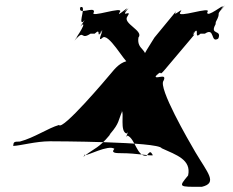

<svg xmlns="http://www.w3.org/2000/svg" viewBox="-20 -696 899 742"><path d="M735 -108C708 -154 590 -358 612 -384C629 -419 569 -381 584 -407C606 -433 561 -380 584 -404C612 -432 589 -393 618 -428C640 -454 699 -524 721 -550C747 -580 713 -544 734 -574C756 -600 708 -546 730 -572C753 -594 727 -540 755 -566H772C811 -592 793 -529 822 -546C844 -572 802 -522 824 -548C838 -583 789 -559 813 -602L814 -611C838 -655 810 -631 842 -667C864 -693 818 -643 840 -669C850 -685 777 -623 781 -649C803 -675 657 -622 677 -649C695 -674 641 -623 661 -653L577 -551C578 -551 513 -456 532 -460C554 -486 513 -434 535 -460C560 -508 507 -499 515 -551C537 -577 453 -605 472 -632C493 -662 446 -626 470 -656C492 -682 445 -632 467 -658C486 -680 425 -624 443 -649C463 -676 321 -623 343 -649C348 -675 277 -633 291 -669C313 -695 267 -641 289 -667C318 -683 281 -603 300 -611C322 -637 276 -575 298 -601C317 -610 262 -531 273 -548C295 -574 253 -521 275 -547C307 -581 291 -540 330 -566H346C374 -592 349 -543 373 -573C395 -599 348 -548 370 -574C389 -595 350 -528 375 -549C397 -575 463 -454 475 -454C492 -446 504 -430 514 -444C516 -458 516 -462 490 -462C457 -462 436 -446 411 -415C392 -392 221 -190 208 -213C166 -201 113 -164 57 -149C31 -149 33 -146 31 -132C59 -133 119 -150 173 -150C185 -150 591 -149 605 -123C662 -97 720 -79 707 -18C669 28 670 26 760 26C822 11 783 -27 735 -108ZM449 -104C426 -104 408 -105 422 -121C398 -138 318 -93 305 -96C319 -113 293 -78 307 -94C347 -124 364 -126 402 -172C416 -189 393 -164 407 -180C442 -221 436 -229 453 -268C467 -285 436 -252 450 -268C461 -262 442 -188 469 -180C483 -197 459 -156 473 -172C503 -159 509 -90 546 -94C560 -111 561 -113 571 -96C558 -93 509 -104 449 -104Z"/></svg>

Font: Hussar Przerywany
Style: Obl
Weight: 400
Foundry: Cannot Into Space Fonts
Version: Version 0.982